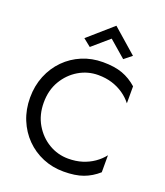

<svg xmlns="http://www.w3.org/2000/svg" viewBox="-169 -1064 1023 1188"><g transform="rotate(20 342.5 -470.0)"><path d="M130 -350Q130 -432 166.5 -493.5Q203 -555 262 -590Q321 -625 390 -625Q440 -625 481.5 -612Q523 -599 557 -575.5Q591 -552 615 -521V-633Q571 -672 519 -691Q467 -710 390 -710Q317 -710 253.5 -683.5Q190 -657 142 -608.5Q94 -560 67 -494Q40 -428 40 -350Q40 -272 67 -206Q94 -140 142 -91.5Q190 -43 253.5 -16.5Q317 10 390 10Q467 10 519 -9Q571 -28 615 -67V-179Q591 -148 557 -124.5Q523 -101 481.5 -88Q440 -75 390 -75Q321 -75 262 -110Q203 -145 166.5 -207Q130 -269 130 -350ZM390 -865 500 -770 550 -810 390 -950 230 -810 280 -770Z"/></g></svg>

Font: Glinicke Jost Regular
Style: Regular
Weight: 400
Version: Version 3.710